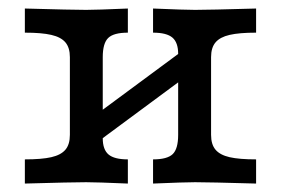

<svg xmlns="http://www.w3.org/2000/svg" viewBox="-20 -435 666 455"><path d="M402.2 -115.3V-307.4Q402.2 -334.3 388.6 -345.9Q374.9 -357.6 342.7 -357.6V-414.8Q417.9 -411.6 442.3 -411.6Q474.4 -411.6 586.9 -414.8V-357.6Q546.9 -357.6 524.1 -352.3Q501.4 -347.1 490.8 -334.6Q480.2 -322.1 480.2 -299.5V-115.4Q480.2 -92.7 490.8 -80.2Q501.4 -67.7 524.1 -62.5Q546.9 -57.3 586.9 -57.3V0Q474.4 -3.2 442.3 -3.2Q417.9 -3.2 342.7 0V-57.3Q376.4 -57.3 389.3 -69.8Q402.2 -82.3 402.2 -115.3ZM145.6 -115.4V-299.5Q145.6 -322.1 135 -334.6Q124.4 -347.1 101.6 -352.3Q78.9 -357.6 38.9 -357.6V-414.8Q151.8 -411.6 184.1 -411.6Q208.4 -411.6 283 -414.8V-357.6Q249.4 -357.6 236.5 -345.1Q223.5 -332.6 223.5 -299.5V-107.4Q223.5 -80.5 237.2 -68.9Q250.9 -57.3 283 -57.3V0Q208.4 -3.2 184.1 -3.2Q151.8 -3.2 38.9 0V-57.3Q78.9 -57.3 101.6 -62.5Q124.4 -67.7 135 -80.2Q145.6 -92.7 145.6 -115.4ZM175.1 -139.2 418.6 -319.2 450.6 -275.6 207.2 -95.6Z"/></svg>

Font: Playfair Micro SmCond SmLight
Style: Regular
Weight: 360
Width: 4
Designer: Claus Eggers Sørensen
Foundry: Claus Eggers Sørensen
Version: Version 2.100;Glyphs 3.2 (3219)